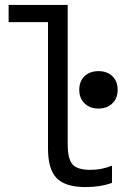

<svg xmlns="http://www.w3.org/2000/svg" viewBox="-20 -750 540 780"><path d="M328 10Q246 10 210.5 -26Q175 -62 175 -147V-660H15V-730H255V-164Q255 -105 274.5 -82.5Q294 -60 346 -60Q372 -60 393.5 -64.5Q415 -69 435 -77V-7Q409 2 382.5 6Q356 10 328 10ZM380 -309Q345 -309 323.5 -330Q302 -351 302 -385Q302 -420 323.5 -440.5Q345 -461 380 -461Q415 -461 436.5 -440.5Q458 -420 458 -385Q458 -351 436.5 -330Q415 -309 380 -309Z"/></svg>

Font: M PLUS 1 Code
Style: Regular
Weight: 400
Designer: Coji Morishita
Foundry: UNDERFOREST DESIGN
Version: Version 1.005